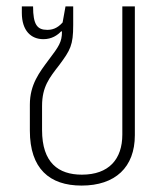

<svg xmlns="http://www.w3.org/2000/svg" viewBox="-20 -568 520 598"><path d="M234 10C339 10 400 -47 400 -147V-548H361V-149C361 -72 319 -24 235 -24C162 -24 111 -61 111 -163V-238C111 -298 134 -326 165 -366C199 -412 208 -427 208 -490V-548H184L175 -498C158 -479 142 -475 127 -475C96 -475 83 -491 83 -548H48V-528C48 -472 77 -446 115 -446C141 -446 159 -458 171 -471L173 -469C173 -437 163 -423 132 -382C103 -343 73 -305 73 -242V-161C73 -43 134 10 234 10Z"/></svg>

Font: Noto Sans Thai SemCond ExtLt
Style: Regular
Weight: 200
Width: 4
Designer: Monotype Design Team
Foundry: Monotype Imaging Inc.
Version: Version 2.002